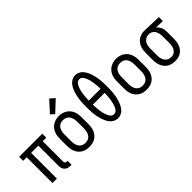

<svg xmlns="http://www.w3.org/2000/svg" viewBox="64 -1566 2372 2372"><g transform="rotate(-45 1250.0 -379.5)"><path d="M421 8Q400 8 379.5 2.5Q359 -3 343 -17Q327 -31 320 -51.5Q313 -72 313 -93V-450H187V0H110V-450H48V-520H452V-450H390V-93Q390 -87 392 -81Q394 -75 398.5 -70.5Q403 -66 409 -64Q415 -62 421 -62H436V8Z M750 8Q723 8 696.5 2.5Q670 -3 647.5 -16.5Q625 -30 607.5 -50.5Q590 -71 579.5 -95.5Q569 -120 565 -146.5Q561 -173 561 -200V-320Q561 -347 565 -373.5Q569 -400 579.5 -424.5Q590 -449 607.5 -469.5Q625 -490 648 -503.5Q671 -517 697 -524Q723 -531 750 -531Q777 -531 803 -524Q829 -517 852 -503.5Q875 -490 892.5 -469.5Q910 -449 920.5 -424.5Q931 -400 935 -373.5Q939 -347 939 -320V-200Q939 -173 935 -146.5Q931 -120 920.5 -95.5Q910 -71 892.5 -50.5Q875 -30 852.5 -16.5Q830 -3 803.5 2.5Q777 8 750 8ZM750 -62Q767 -62 783.5 -66Q800 -70 813.5 -80Q827 -90 836.5 -104Q846 -118 851.5 -134Q857 -150 859.5 -166.5Q862 -183 862 -200V-320Q862 -337 859.5 -354Q857 -371 851.5 -386.5Q846 -402 836.5 -416.5Q827 -431 813 -440.5Q799 -450 782 -454Q765 -458 748 -458Q732 -458 715.5 -453.5Q699 -449 685.5 -439Q672 -429 663 -415Q654 -401 648.5 -385.5Q643 -370 641 -353.5Q639 -337 639 -320V-200Q639 -183 641 -166.5Q643 -150 648.5 -134Q654 -118 663.5 -104Q673 -90 686.5 -80Q700 -70 716.5 -66Q733 -62 750 -62ZM736 -578 687 -622 820 -767 880 -713Z M1250 8Q1221 8 1194.5 -4.5Q1168 -17 1149.5 -39Q1131 -61 1118.5 -87Q1106 -113 1097 -140.5Q1088 -168 1082.5 -196Q1077 -224 1074 -252.5Q1071 -281 1070 -310Q1069 -339 1069 -368Q1069 -396 1070 -425Q1071 -454 1074 -482.5Q1077 -511 1082.5 -539Q1088 -567 1097 -594.5Q1106 -622 1118.5 -648Q1131 -674 1149.5 -696Q1168 -718 1194.5 -731Q1221 -744 1250 -744Q1279 -744 1305.5 -731Q1332 -718 1350.5 -696Q1369 -674 1381.5 -648Q1394 -622 1403 -594.5Q1412 -567 1417.5 -539Q1423 -511 1426 -482.5Q1429 -454 1430 -425Q1431 -396 1431 -367Q1431 -339 1430 -310Q1429 -281 1426 -252.5Q1423 -224 1417.5 -196Q1412 -168 1403 -140.5Q1394 -113 1381.5 -87Q1369 -61 1350.5 -39Q1332 -17 1305.5 -4.5Q1279 8 1250 8ZM1147 -403H1353Q1353 -418 1352 -433.5Q1351 -449 1350 -464.5Q1349 -480 1347 -495.5Q1345 -511 1342.5 -526.5Q1340 -542 1336.5 -557Q1333 -572 1328 -587Q1323 -602 1317 -616.5Q1311 -631 1302 -643.5Q1293 -656 1279.5 -664.5Q1266 -673 1250 -673Q1234 -673 1220.5 -664.5Q1207 -656 1198 -643.5Q1189 -631 1183 -616.5Q1177 -602 1172 -587Q1167 -572 1163.5 -557Q1160 -542 1157.5 -526.5Q1155 -511 1153 -495.5Q1151 -480 1150 -464.5Q1149 -449 1148 -433.5Q1147 -418 1147 -403ZM1250 -62Q1266 -62 1279.5 -70.5Q1293 -79 1302 -91.5Q1311 -104 1317 -118.5Q1323 -133 1328 -148Q1333 -163 1336.5 -178Q1340 -193 1342.5 -208.5Q1345 -224 1347 -239.5Q1349 -255 1350 -270.5Q1351 -286 1352 -301.5Q1353 -317 1353 -332H1147Q1147 -317 1148 -301.5Q1149 -286 1150 -270.5Q1151 -255 1153 -239.5Q1155 -224 1157.5 -208.5Q1160 -193 1163.5 -178Q1167 -163 1172 -148Q1177 -133 1183 -118.5Q1189 -104 1198 -91.5Q1207 -79 1220.5 -70.5Q1234 -62 1250 -62Z M1750 8Q1723 8 1696.5 2.5Q1670 -3 1647.5 -16.5Q1625 -30 1607.5 -50.5Q1590 -71 1579.5 -95.5Q1569 -120 1565 -146.5Q1561 -173 1561 -200V-320Q1561 -347 1565 -373.5Q1569 -400 1579.5 -424.5Q1590 -449 1607.5 -469.5Q1625 -490 1648 -503.5Q1671 -517 1697 -524Q1723 -531 1750 -531Q1777 -531 1803 -524Q1829 -517 1852 -503.5Q1875 -490 1892.5 -469.5Q1910 -449 1920.5 -424.5Q1931 -400 1935 -373.5Q1939 -347 1939 -320V-200Q1939 -173 1935 -146.5Q1931 -120 1920.5 -95.5Q1910 -71 1892.5 -50.5Q1875 -30 1852.5 -16.5Q1830 -3 1803.5 2.5Q1777 8 1750 8ZM1750 -62Q1767 -62 1783.5 -66Q1800 -70 1813.5 -80Q1827 -90 1836.5 -104Q1846 -118 1851.5 -134Q1857 -150 1859.5 -166.5Q1862 -183 1862 -200V-320Q1862 -337 1859.5 -354Q1857 -371 1851.5 -386.5Q1846 -402 1836.5 -416.5Q1827 -431 1813 -440.5Q1799 -450 1782 -454Q1765 -458 1748 -458Q1732 -458 1715.5 -453.5Q1699 -449 1685.5 -439Q1672 -429 1663 -415Q1654 -401 1648.5 -385.5Q1643 -370 1641 -353.5Q1639 -337 1639 -320V-200Q1639 -183 1641 -166.5Q1643 -150 1648.5 -134Q1654 -118 1663.5 -104Q1673 -90 1686.5 -80Q1700 -70 1716.5 -66Q1733 -62 1750 -62Z M2249 8Q2223 8 2196.5 2.5Q2170 -3 2147 -16.5Q2124 -30 2107 -51Q2090 -72 2079.5 -96.5Q2069 -121 2065 -147Q2061 -173 2061 -200V-320Q2061 -346 2064.5 -371Q2068 -396 2077.5 -420Q2087 -444 2103 -464.5Q2119 -485 2140 -499Q2161 -513 2186 -520.5Q2211 -528 2236 -528Q2240 -528 2243.5 -528Q2247 -528 2250 -528L2489 -520V-450L2371 -454Q2387 -443 2398.5 -427.5Q2410 -412 2418 -394.5Q2426 -377 2428.5 -358Q2431 -339 2431 -320V-200Q2431 -174 2427.5 -148Q2424 -122 2414 -97.5Q2404 -73 2388 -52Q2372 -31 2349.5 -17Q2327 -3 2301 2.5Q2275 8 2249 8ZM2249 -62Q2265 -62 2281 -66.5Q2297 -71 2310 -81.5Q2323 -92 2331.5 -106Q2340 -120 2345 -135.5Q2350 -151 2352 -167.5Q2354 -184 2354 -200V-320Q2354 -336 2352 -351.5Q2350 -367 2345.5 -381.5Q2341 -396 2333.5 -410Q2326 -424 2314.5 -434.5Q2303 -445 2288.5 -451Q2274 -457 2259 -458H2250Q2248 -458 2246 -458Q2244 -458 2242 -458Q2218 -458 2196.5 -445.5Q2175 -433 2161.5 -413Q2148 -393 2143.5 -368.5Q2139 -344 2139 -320V-200Q2139 -183 2141 -166.5Q2143 -150 2148.5 -134.5Q2154 -119 2163.5 -105Q2173 -91 2186 -81Q2199 -71 2215.5 -66.5Q2232 -62 2249 -62Z"/></g></svg>

Font: Iosevka Gothic
Style: Regular
Weight: 400
Monospace: yes
Designer: Belleve Invis
Foundry: Belleve Invis
Version: Version 15.5.1; ttfautohint (v1.8.4)